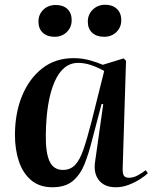

<svg xmlns="http://www.w3.org/2000/svg" viewBox="-20 -775 643 809"><path d="M497 -69Q496 -47 501 -36.5Q506 -26 524 -26Q542 -26 561 -36.5Q580 -47 594 -58L603 -45Q593 -35 571.5 -21Q550 -7 523 3.5Q496 14 468 14Q420 14 396.5 -16Q373 -46 381 -96L415 -336L408 -337L367 -181Q354 -129 336.5 -84.5Q319 -40 287.5 -13Q256 14 201 14Q146 14 111 -16Q76 -46 59.5 -95.5Q43 -145 43 -206Q43 -298 73 -371Q103 -444 158 -487Q213 -530 290 -530Q327 -530 360 -520.5Q393 -511 413 -502L501 -529L511 -519ZM245 -59Q276 -59 296 -79.5Q316 -100 331.5 -145Q347 -190 366 -264L419 -476Q390 -492 363 -501Q336 -510 309 -510Q245 -510 210 -430.5Q175 -351 173 -207Q172 -131 189 -95Q206 -59 245 -59ZM350 -684Q350 -714 371 -734.5Q392 -755 424 -755Q454 -755 472.5 -737.5Q491 -720 491 -690Q491 -660 470.5 -640Q450 -620 419 -620Q387 -620 368.5 -637Q350 -654 350 -684ZM142 -684Q142 -714 162.5 -734Q183 -754 215 -754Q246 -754 264 -737Q282 -720 282 -690Q282 -660 261.5 -640Q241 -620 210 -620Q179 -620 160.5 -637Q142 -654 142 -684Z"/></svg>

Font: Literata 72pt SemiBold
Style: Italic
Weight: 600
Italic angle: -2°
Designer: Latin by Veronika Burian and Jose Scaglione. Greek by Irene Vlachou. Cyrillic by Vera Evstafieva
Foundry: TypeTogether
Version: Version 3.002